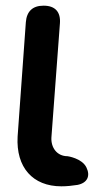

<svg xmlns="http://www.w3.org/2000/svg" viewBox="-20 -608 359 676"><path d="M71 -530 42 -127C36 -19 95 48 196 48C215 48 234 46 253 43C288 36 299 11 284 -19C268 -51 218 -58 218 -58C180 -58 159 -89 161 -124L191 -526C194 -566 174 -588 134 -588H133C95 -588 74 -568 71 -530Z"/></svg>

Font: 寒蝉团圆体 Round
Style: Regular
Weight: 500
Designer: 寒蝉字型
Version: Version 2.700;Glyphs 3.1.1 (3135)